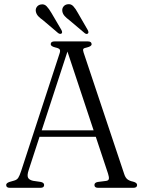

<svg xmlns="http://www.w3.org/2000/svg" viewBox="-20 -898 685 918"><path d="M191 -13.5Q191 0 173.5 0H27Q9.5 0 9.5 -13.5Q9.5 -22.5 25 -28L47.5 -34.5Q60.5 -38 67 -47.5Q73.5 -57 81.5 -81.5L264.5 -641.5Q269.5 -655.5 265.5 -661.5Q261.5 -667.5 245 -671Q222.5 -676.5 222.5 -686.5Q222.5 -700 240.5 -700H400Q418 -700 418 -686.5Q418 -676.5 395.5 -671Q381.5 -668.5 378.5 -664Q375.5 -659.5 379.5 -647.5L574 -65.5Q579.5 -48.5 589.2 -40.8Q599 -33 616.5 -29.5Q635.5 -24.5 635.5 -13.5Q635.5 0 617.5 0H449Q431.5 0 431.5 -13.5Q431.5 -25 447.5 -28L487 -33Q499 -34.5 500.5 -42.8Q502 -51 496.5 -68L438 -244H169L117 -84.5Q109 -60.5 113.8 -49.2Q118.5 -38 138 -33.5L175.5 -28Q191 -24.5 191 -13.5ZM179.5 -275H427.5L302.5 -651.5ZM352.5 -836 399.5 -754.5Q405.5 -743 400.5 -738Q393.5 -732.5 384.5 -740L311 -802Q298 -811.5 289 -821.5Q280 -831.5 278 -844Q276 -856.5 283 -866Q290 -875.5 302.5 -877.5Q319 -880.5 330.2 -868.5Q341.5 -856.5 352.5 -836ZM226 -836 273.5 -755Q279.5 -743.5 275 -738.5Q268.5 -733 258.5 -739.5L185.5 -801.5Q172.5 -810.5 163.2 -820.2Q154 -830 151.5 -842.5Q149 -855 156 -864.8Q163 -874.5 175 -876.5Q191.5 -880 202.8 -868.2Q214 -856.5 226 -836Z"/></svg>

Font: Fraunces 72pt Soft Light
Style: Regular
Weight: 300
Version: Version 1.000;[b76b70a41]